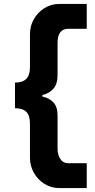

<svg xmlns="http://www.w3.org/2000/svg" viewBox="-20 -795 482 974"><path d="M280 159Q239 159 205 137.5Q171 116 151.5 81Q132 46 132 6V-168Q132 -209 113.5 -227.5Q95 -246 56 -246V-376Q95 -376 113.5 -395Q132 -414 132 -455V-622Q132 -663 151.5 -697.5Q171 -732 205 -753.5Q239 -775 280 -775H420V-649H326Q300 -649 286 -631.5Q272 -614 272 -576V-414Q272 -369 251 -345Q230 -321 195 -313V-305Q230 -298 251 -275.5Q272 -253 272 -209V-40Q272 -10 286 11.5Q300 33 326 33H420V159Z"/></svg>

Font: Inclusive Sans
Style: Bold
Weight: 700
Designer: Olivia King
Foundry: Olivia King
Version: Version 2.004